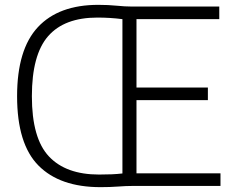

<svg xmlns="http://www.w3.org/2000/svg" viewBox="-20 -767 956 792"><path d="M394.5 5Q227 5 138.8 -84Q50.5 -173 50.5 -370Q50.5 -563 136.2 -655Q222 -747 385.5 -747Q426.5 -747 461 -743.5Q495.5 -740 523.5 -740H884.5V-688H543V-406H837.5V-354H543V-52H889.5V0H527.5Q500 0 467 2.5Q434 5 394.5 5ZM388.5 -47Q416.5 -47 440.2 -48Q464 -49 485 -51.5V-688Q435 -694.5 381.5 -694.5Q245.5 -694.5 178.5 -617.8Q111.5 -541 111.5 -370Q111.5 -196.5 181.8 -121.8Q252 -47 388.5 -47Z"/></svg>

Font: Encode Sans SemiCondensed SemiCondensed Light
Style: Regular
Weight: 300
Width: 4
Designer: Multiple Designers
Foundry: Impallari Type
Version: Version 3.000; ttfautohint (v1.8.3) -l 8 -r 50 -G 200 -x 14 